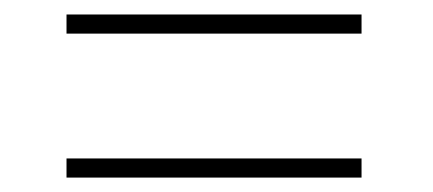

<svg xmlns="http://www.w3.org/2000/svg" viewBox="-20 -458 598 265"><path d="M479 -212.9H71.8V-239.3H479ZM479 -411.6H71.8V-438H479Z"/></svg>

Font: Roboto-Thin
Style: Regular
Weight: 250
Designer: Google
Version: Version 1.100141; 2013; ttfautohint (v0.94.14-c901) -l 8 -r 